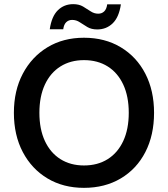

<svg xmlns="http://www.w3.org/2000/svg" viewBox="-20 -894 810 926"><path d="M385 12Q285 12 209 -33.5Q133 -79 90 -160.5Q47 -242 47 -350Q47 -457 90 -538.5Q133 -620 209 -666Q285 -712 385 -712Q486 -712 562.5 -666Q639 -620 681 -538.5Q723 -457 723 -350Q723 -242 681 -160.5Q639 -79 562.5 -33.5Q486 12 385 12ZM385 -96Q451 -96 499.5 -126.5Q548 -157 574.5 -214Q601 -271 601 -350Q601 -429 574.5 -486Q548 -543 499.5 -573.5Q451 -604 385 -604Q320 -604 271.5 -573.5Q223 -543 196.5 -486Q170 -429 170 -350Q170 -271 196.5 -214Q223 -157 271.5 -126.5Q320 -96 385 -96ZM449 -752Q421 -752 401.5 -763.5Q382 -775 365 -786.5Q348 -798 328 -798Q311 -798 299.5 -787Q288 -776 285 -753H220Q229 -815 259 -844.5Q289 -874 333 -874Q361 -874 380.5 -862.5Q400 -851 417 -839.5Q434 -828 454 -828Q471 -828 482.5 -839Q494 -850 497 -873H563Q554 -811 523.5 -781.5Q493 -752 449 -752Z"/></svg>

Font: DM Sans 12pt SemiBold
Style: Regular
Weight: 600
Version: Version 4.004;gftools[0.9.30]